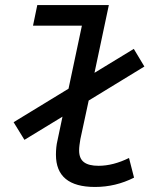

<svg xmlns="http://www.w3.org/2000/svg" viewBox="-20 -730 620 762"><path d="M77 -175 34 -245 252 -378 305 -628H111L128 -710H412L355 -441L511 -536L553 -466L332 -331L299 -178Q297 -166 295.5 -154.5Q294 -143 294 -133Q294 -101 313 -86.5Q332 -72 371 -72Q429 -72 492 -103L512 -25Q439 12 357 12Q202 12 202 -116Q202 -131 203.5 -145.5Q205 -160 208 -172L228 -267Z"/></svg>

Font: Sometype Mono Medium
Style: Italic
Weight: 500
Italic angle: -12°
Monospace: yes
Designer: Ryoichi Tsunekawa
Foundry: Dharma Type
Version: Version 1.000; ttfautohint (v1.8.3)